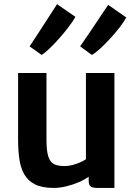

<svg xmlns="http://www.w3.org/2000/svg" viewBox="-20 -916 663 944"><path d="M244.5 8Q187.5 8 152.8 -9.2Q118 -26.5 99.8 -58.2Q81.5 -90 75.2 -133.8Q69 -177.5 69 -230V-557H208.5V-229.5Q208.5 -172.5 218 -144.8Q227.5 -117 247.2 -108.2Q267 -99.5 298 -99.5Q317 -99.5 337.5 -105Q358 -110.5 375.2 -118.2Q392.5 -126 402.5 -133V-557H542.5V8H460Q439 8 427.5 1.8Q416 -4.5 416 -28.5V-66L418.5 -49Q397.5 -33.5 367.8 -20.5Q338 -7.5 305.8 0.2Q273.5 8 244.5 8ZM184.5 -646 125.5 -688Q137.5 -706 152 -728Q166.5 -750 181.8 -773.8Q197 -797.5 211.8 -820.2Q226.5 -843 239 -862.2Q251.5 -881.5 260.5 -895.5L351 -833Q339 -812 317.8 -784Q296.5 -756 271.8 -728Q247 -700 223.8 -677.8Q200.5 -655.5 184.5 -646ZM431.5 -646 374 -688Q385.5 -704.5 400 -725.8Q414.5 -747 430.2 -770.2Q446 -793.5 461 -816.2Q476 -839 489.2 -858.8Q502.5 -878.5 512 -892L601 -830Q590 -810 568.8 -782.2Q547.5 -754.5 521.8 -726.5Q496 -698.5 472 -676.5Q448 -654.5 431.5 -646Z"/></svg>

Font: Merriweather Sans SemiBold
Style: Regular
Weight: 600
Designer: Eben Sorkin
Foundry: Eben Sorkin
Version: Version 2.001